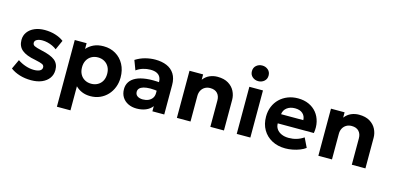

<svg xmlns="http://www.w3.org/2000/svg" viewBox="-83 -1265 4066 1988"><g transform="rotate(15 1950.5 -271.0)"><path d="M254 14.5Q186.5 14.5 129.5 -3.2Q72.5 -21 32 -52L79.5 -154Q119 -127 165 -111.8Q211 -96.5 253.5 -96.5Q295.5 -96.5 318.2 -109.2Q341 -122 341 -146Q341 -167.5 320.8 -177.8Q300.5 -188 242.5 -200Q142.5 -218 96.5 -256.8Q50.5 -295.5 50.5 -363.5Q50.5 -411.5 77.2 -448Q104 -484.5 151 -504.8Q198 -525 259 -525Q319 -525 372.2 -508.8Q425.5 -492.5 463.5 -463.5L417.5 -361Q397.5 -377 371.8 -389Q346 -401 317.8 -407.8Q289.5 -414.5 262.5 -414.5Q226 -414.5 203.5 -402.2Q181 -390 181 -368Q181 -346 201.5 -335.5Q222 -325 278 -312.5Q382.5 -290.5 426.8 -254.2Q471 -218 471 -152.5Q471 -102 443.8 -64.5Q416.5 -27 367.8 -6.2Q319 14.5 254 14.5Z M584 210V-505H711V-443Q740 -477.5 784.8 -498.8Q829.5 -520 891 -520Q964 -520 1021 -486.2Q1078 -452.5 1110.5 -392Q1143 -331.5 1143 -252.5Q1143 -196 1124.2 -147.5Q1105.5 -99 1071.5 -62.5Q1037.5 -26 991 -5.5Q944.5 15 888.5 15Q839 15 799.2 -1.5Q759.5 -18 729.5 -48V210ZM864 -111.5Q903 -111.5 933.8 -128.8Q964.5 -146 981.8 -177.5Q999 -209 999 -252.5Q999 -296 981.5 -327.5Q964 -359 933.5 -376.2Q903 -393.5 864 -393.5Q825.5 -393.5 795 -376.2Q764.5 -359 747 -327.5Q729.5 -296 729.5 -252.5Q729.5 -209 746.8 -177.5Q764 -146 794.5 -128.8Q825 -111.5 864 -111.5Z M1384.5 15Q1333.5 15 1293.5 -4.5Q1253.5 -24 1230.5 -60.2Q1207.5 -96.5 1207.5 -147Q1207.5 -190 1229 -223.5Q1250.5 -257 1294.2 -278.8Q1338 -300.5 1405.2 -308.2Q1472.5 -316 1564 -307L1565.5 -214Q1511 -223 1469.2 -222.5Q1427.5 -222 1399.2 -214Q1371 -206 1356.5 -190.8Q1342 -175.5 1342 -154Q1342 -124.5 1364 -108.8Q1386 -93 1423.5 -93Q1456 -93 1482 -104.5Q1508 -116 1523.5 -138Q1539 -160 1539 -191.5V-312.5Q1539 -342 1526.8 -364.2Q1514.5 -386.5 1488.5 -398.8Q1462.5 -411 1420.5 -411Q1381.5 -411 1342.8 -399.2Q1304 -387.5 1272 -363.5L1233.5 -465.5Q1282 -496.5 1336.5 -510.8Q1391 -525 1443 -525Q1514 -525 1567 -502.5Q1620 -480 1649.2 -433.2Q1678.5 -386.5 1678.5 -314.5V0H1551.5V-55.5Q1526.5 -21.5 1483 -3.2Q1439.5 15 1384.5 15Z M1814 0V-505H1960V-448Q1989 -486 2028.8 -503Q2068.5 -520 2112 -520Q2182.5 -520 2228.2 -492.2Q2274 -464.5 2296.2 -420.5Q2318.5 -376.5 2318.5 -328V0H2172.5V-282.5Q2172.5 -330.5 2145.8 -359Q2119 -387.5 2068.5 -387.5Q2036.5 -387.5 2012 -373.2Q1987.5 -359 1973.8 -333.5Q1960 -308 1960 -274.5V0Z M2455.5 0V-505H2601.5V0ZM2528.5 -585Q2492 -585 2465.5 -607.8Q2439 -630.5 2439 -668.5Q2439 -707 2465.5 -729.8Q2492 -752.5 2528.5 -752.5Q2565 -752.5 2591.5 -729.8Q2618 -707 2618 -668.5Q2618 -630.5 2591.5 -607.8Q2565 -585 2528.5 -585Z M2979.5 15Q2897 15 2834.5 -18.5Q2772 -52 2737 -112Q2702 -172 2702 -252.5Q2702 -311 2722.2 -360Q2742.5 -409 2779.2 -444.8Q2816 -480.5 2865.8 -500.2Q2915.5 -520 2975 -520Q3040.5 -520 3091.2 -497Q3142 -474 3175.5 -432.8Q3209 -391.5 3222.2 -336Q3235.5 -280.5 3224.5 -215.5H2837.5Q2837.5 -180.5 2855.8 -154.5Q2874 -128.5 2907.2 -113.8Q2940.5 -99 2985 -99Q3029 -99 3069 -111Q3109 -123 3144.5 -147.5L3193 -47.5Q3169 -29 3133 -14.8Q3097 -0.5 3056.8 7.2Q3016.5 15 2979.5 15ZM2846 -316H3084.5Q3083 -360.5 3053.2 -386.5Q3023.5 -412.5 2971.5 -412.5Q2919.5 -412.5 2885.2 -386.5Q2851 -360.5 2846 -316Z M3330.5 0V-505H3476.5V-448Q3505.5 -486 3545.2 -503Q3585 -520 3628.5 -520Q3699 -520 3744.8 -492.2Q3790.5 -464.5 3812.8 -420.5Q3835 -376.5 3835 -328V0H3689V-282.5Q3689 -330.5 3662.2 -359Q3635.5 -387.5 3585 -387.5Q3553 -387.5 3528.5 -373.2Q3504 -359 3490.2 -333.5Q3476.5 -308 3476.5 -274.5V0Z"/></g></svg>

Font: Geologica Roman SemiBold
Style: Regular
Weight: 600
Designer: Sindre Bremnes, Frode Helland
Foundry: Monokrom Skriftforlag AS
Version: Version 1.010;gftools[0.9.28]